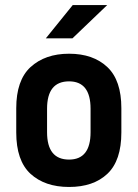

<svg xmlns="http://www.w3.org/2000/svg" viewBox="-20 -741 550 767"><path d="M101.6 -46.9Q44.9 -99.6 44.9 -211.9V-308.6Q44.9 -419.9 101.6 -472.7Q160.2 -526.4 255.9 -526.4Q352.5 -526.4 409.2 -472.7Q464.8 -419.9 464.8 -308.6V-211.9Q464.8 -99.6 409.2 -46.9Q353.5 5.9 255.9 5.9Q159.2 5.9 101.6 -46.9ZM341.8 -212.9V-306.6Q341.8 -416 255.9 -416Q168 -416 168 -306.6V-212.9Q168 -103.5 255.9 -103.5Q341.8 -103.5 341.8 -212.9ZM270.5 -720.7H408.2L269.5 -587.9H163.1Z"/></svg>

Font: DINish
Style: Bold
Weight: 700
Designer: Bert Driehuis
Foundry: Playbeing
Version: Version 3.008; git-95204e4c-release